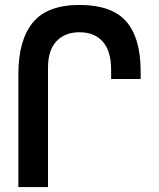

<svg xmlns="http://www.w3.org/2000/svg" viewBox="-20 -754 640 774"><path d="M300.5 -734Q430.5 -734 488.8 -667.5Q547 -601 547 -465.5V-435.5H428V-471.5Q428 -549 394 -586.5Q360 -624 300.5 -624Q242 -624 207.8 -588Q173.5 -552 173.5 -481V0H54V-454.5Q54 -592 112.2 -663Q170.5 -734 300.5 -734Z"/></svg>

Font: JuliaMono SemiBold
Style: Regular
Weight: 600
Monospace: yes
Designer: cormullion
Foundry: corm
Version: Version 0.055; ttfautohint (v1.8.4)